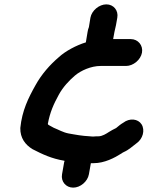

<svg xmlns="http://www.w3.org/2000/svg" viewBox="-20 -713 707 879"><path d="M579 -534H498L504 -567C506 -576 509 -588 511 -598L517 -632C523 -665 500 -693 467 -693C434 -693 400 -665 394 -632L387 -589C384 -582 382 -574 381 -567L373 -519C330 -506 279 -479 249 -451C209 -417 170 -373 142 -322C110 -265 81 -207 73 -127C72 -81 96 -50 129 -30C174 -7 215 13 275 23V24H276C275 25 274 27 274 28L264 85C258 118 282 146 315 146C348 146 381 118 387 85L396 34H409C458 34 504 10 537 -11C539 -13 543 -15 547 -17C570 -27 586 -43 605 -57C634 -77 645 -117 628 -144C612 -169 574 -174 544 -151C532 -144 524 -137 513 -128C513 -127 511 -127 510 -126C499 -121 489 -115 479 -109C467 -101 448 -89 431 -89C424 -89 417 -89 408 -88C403 -88 398 -88 391 -89L365 -91L341 -94C324 -96 309 -100 294 -102C268 -107 249 -119 226 -128L206 -139C202 -141 200 -142 199 -146C209 -200 226 -237 249 -279C268 -314 296 -344 323 -367C350 -390 397 -411 440 -411H557C590 -411 624 -439 630 -472C636 -505 612 -534 579 -534Z"/></svg>

Font: Blanket
Style: BdObl
Weight: 700
Foundry: Cannot Into Space Fonts
Version: Version 0.9